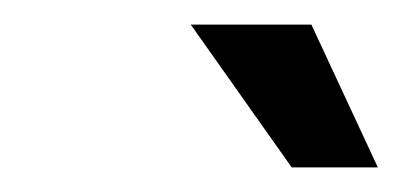

<svg xmlns="http://www.w3.org/2000/svg" viewBox="-20 -726 333 156"><path d="M287 -590H217L135 -706H233Z"/></svg>

Font: YamahaIndonesia935. App
Style: Italic
Weight: 400
Italic angle: -10°
Designer: Dalton Maag Ltd
Foundry: Dalton Maag Ltd
Version: Version 1.002; January 01, 2024; Regular/Italic